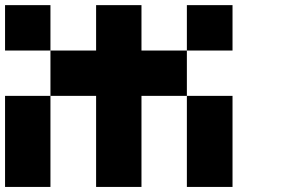

<svg xmlns="http://www.w3.org/2000/svg" viewBox="-20 -740 1120 760"><path d="M0 -719.7Q59.6 -719.7 179.7 -719.7Q179.7 -660.2 179.7 -540Q120.1 -540 0 -540Q0 -599.6 0 -719.7ZM0 -360.4Q59.6 -360.4 179.7 -360.4Q179.7 -240.2 179.7 0Q120.1 0 0 0Q0 -120.1 0 -360.4ZM719.7 -540Q719.7 -599.6 719.7 -719.7Q780.3 -719.7 900.4 -719.7Q900.4 -660.2 900.4 -540Q839.8 -540 719.7 -540ZM360.4 -360.4Q419.9 -360.4 540 -360.4Q540 -240.2 540 0Q480.5 0 360.4 0Q360.4 -120.1 360.4 -360.4ZM719.7 -360.4Q780.3 -360.4 900.4 -360.4Q900.4 -240.2 900.4 0Q839.8 0 719.7 0Q719.7 -120.1 719.7 -360.4ZM360.4 -540Q360.4 -599.6 360.4 -719.7Q419.9 -719.7 540 -719.7Q540 -660.2 540 -540Q480.5 -540 360.4 -540ZM179.7 -360.4Q179.7 -419.9 179.7 -540Q240.2 -540 360.4 -540Q360.4 -480.5 360.4 -360.4Q299.8 -360.4 179.7 -360.4ZM360.4 -360.4Q360.4 -419.9 360.4 -540Q419.9 -540 540 -540Q540 -480.5 540 -360.4Q480.5 -360.4 360.4 -360.4ZM540 -360.4Q540 -419.9 540 -540Q599.6 -540 719.7 -540Q719.7 -480.5 719.7 -360.4Q660.2 -360.4 540 -360.4Z"/></svg>

Font: Pixelfont
Style: 5 px
Weight: 400
Designer: Eugene Lysy
Version: Version 1.0.2 (beta)